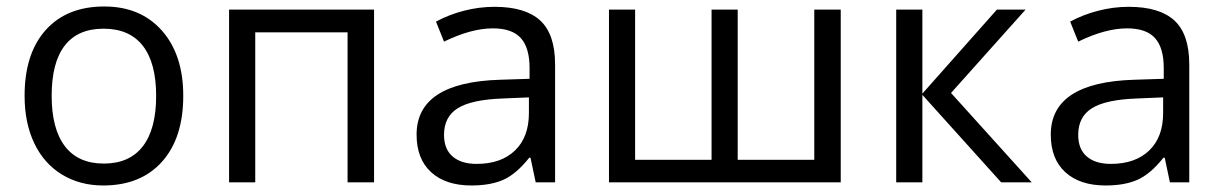

<svg xmlns="http://www.w3.org/2000/svg" viewBox="-20 -565 3787 595"><path d="M547.9 -268.1Q547.9 -137.2 481.9 -63.7Q416 9.8 299.8 9.8Q228 9.8 172.4 -23.9Q116.7 -57.6 86.4 -120.6Q56.2 -183.6 56.2 -268.1Q56.2 -398.9 121.6 -471.9Q187 -544.9 303.2 -544.9Q415.5 -544.9 481.7 -470.2Q547.9 -395.5 547.9 -268.1ZM140.1 -268.1Q140.1 -165.5 181.2 -111.8Q222.2 -58.1 301.8 -58.1Q381.3 -58.1 422.6 -111.6Q463.9 -165 463.9 -268.1Q463.9 -370.1 422.6 -423.1Q381.3 -476.1 300.8 -476.1Q221.2 -476.1 180.7 -423.8Q140.1 -371.6 140.1 -268.1Z M771 0H689.9V-535.2H1139.2V0H1057.1V-464.8H771Z M1640.1 0 1624 -76.2H1620.1Q1580.1 -25.9 1540.3 -8.1Q1500.5 9.8 1440.9 9.8Q1361.3 9.8 1316.2 -31.2Q1271 -72.3 1271 -147.9Q1271 -310.1 1530.3 -317.9L1621.1 -320.8V-354Q1621.1 -417 1594 -447Q1566.9 -477.1 1507.3 -477.1Q1440.4 -477.1 1356 -436L1331.1 -498Q1370.6 -519.5 1417.7 -531.7Q1464.8 -543.9 1512.2 -543.9Q1607.9 -543.9 1654.1 -501.5Q1700.2 -459 1700.2 -365.2V0ZM1457 -57.1Q1532.7 -57.1 1575.9 -98.6Q1619.1 -140.1 1619.1 -214.8V-263.2L1538.1 -259.8Q1441.4 -256.3 1398.7 -229.7Q1356 -203.1 1356 -147Q1356 -103 1382.6 -80.1Q1409.2 -57.1 1457 -57.1Z M2266.1 -69.8H2503.4V-535.2H2585.4V0H1867.2V-535.2H1948.2V-69.8H2185.1V-535.2H2266.1Z M3069.3 -535.2H3158.2L2927.2 -276.9L3177.2 0H3082.5L2838.4 -271V0H2757.3V-535.2H2838.4V-274.9Z M3605.5 0 3589.4 -76.2H3585.4Q3545.4 -25.9 3505.6 -8.1Q3465.8 9.8 3406.2 9.8Q3326.7 9.8 3281.5 -31.2Q3236.3 -72.3 3236.3 -147.9Q3236.3 -310.1 3495.6 -317.9L3586.4 -320.8V-354Q3586.4 -417 3559.3 -447Q3532.2 -477.1 3472.7 -477.1Q3405.8 -477.1 3321.3 -436L3296.4 -498Q3335.9 -519.5 3383.1 -531.7Q3430.2 -543.9 3477.5 -543.9Q3573.2 -543.9 3619.4 -501.5Q3665.5 -459 3665.5 -365.2V0ZM3422.4 -57.1Q3498 -57.1 3541.3 -98.6Q3584.5 -140.1 3584.5 -214.8V-263.2L3503.4 -259.8Q3406.7 -256.3 3364 -229.7Q3321.3 -203.1 3321.3 -147Q3321.3 -103 3347.9 -80.1Q3374.5 -57.1 3422.4 -57.1Z"/></svg>

Font: Open Sans ACDW
Style: acdw
Weight: 400
Foundry: Ascender Corporation
Version: Version 1.10